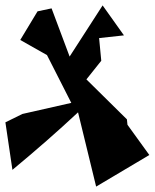

<svg xmlns="http://www.w3.org/2000/svg" viewBox="-36 -619 573 711"><path d="M240 -361 155 -588 103 -577 39 -471 138 -415 228 -238 47 -197 -16 -166 10 10C98 -63 177 -132 253 -203L320 72L517 -45L436 -157L434 -177L284 -325L339 -394L331 -478L423 -488L344 -599L195 -368Z"/></svg>

Font: Asimov Silicon
Style: Regular
Weight: 400
Designer: Google
Version: Version 2.000980; 2014